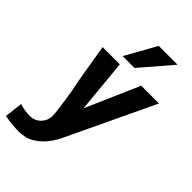

<svg xmlns="http://www.w3.org/2000/svg" viewBox="-312 -906 1203 1203"><g transform="rotate(45 290.0 -304.0)"><path d="M87 78Q110.5 78 132 66.5Q153.5 55 168 33.8Q182.5 12.5 185 -15Q186.5 -33.5 181.5 -72.5Q176.5 -111.5 165.5 -185.5Q162 -204.5 159.5 -223.5Q148 -268 116.5 -462L102 -550H254.5L288.5 -194L444 -550H601.5Q585.5 -517 409 -144L318.5 46.5Q281 114.5 238.2 147.8Q195.5 181 163.8 188.5Q132 196 104.5 196Q80.5 196 42.5 192.5Q4.5 189 -21 183.5L-7 63.5Q21 72 43.2 75Q65.5 78 87 78ZM230.5 -599 345.5 -804H512L336 -599Z"/></g></svg>

Font: JuliaMono ExtraBoldItalic
Style: Regular
Weight: 800
Italic angle: -9°
Monospace: yes
Designer: cormullion
Foundry: corm
Version: Version 0.049; ttfautohint (v1.8.4)